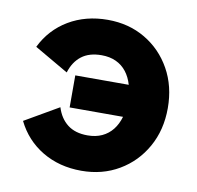

<svg xmlns="http://www.w3.org/2000/svg" viewBox="-65 -588 687 668"><g transform="rotate(10 278.5 -254.5)"><path d="M459.2 -310.5V-197.3H185.8V-310.5ZM381.9 -253.9Q381.9 -285.1 374.5 -311Q367 -336.9 352.2 -355.9Q337.4 -374.9 315.3 -385.2Q293.2 -395.5 264.2 -395.5Q220.6 -395.5 193.6 -374.8Q166.5 -354 154.6 -315.4L34.8 -384.8Q66.2 -449 126.3 -484.8Q186.4 -520.5 264.2 -520.5Q338.6 -520.5 396.9 -486Q455.2 -451.6 488.9 -391.4Q522.6 -331.2 522.6 -253.9Q522.6 -176.6 488.7 -116.4Q454.9 -56.2 396.4 -21.8Q338 12.7 263.6 12.7Q185.8 12.7 125.7 -23.1Q65.6 -59 34.2 -123L154 -192.4Q165.9 -154.1 193 -133.2Q220 -112.3 263.6 -112.3Q292.6 -112.3 314.7 -122.6Q336.8 -132.9 351.8 -151.9Q366.7 -170.9 374.3 -196.9Q381.9 -222.9 381.9 -253.9Z"/></g></svg>

Font: Giphurs SC
Style: Regular
Weight: 400
Version: Version 0.920